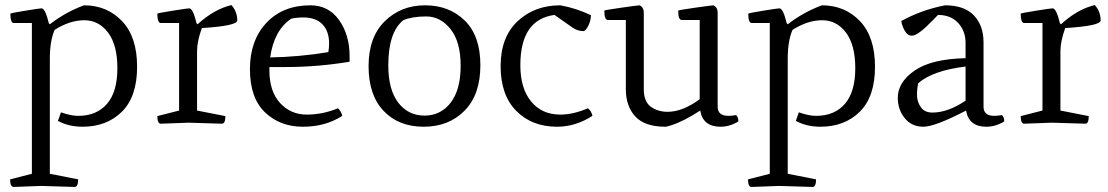

<svg xmlns="http://www.w3.org/2000/svg" viewBox="-20 -489 4381 759"><path d="M209 -11 221 -45Q260 -31 289 -31Q362 -31 403 -78.5Q444 -126 444 -219Q444 -312 407 -360.5Q370 -409 313 -409Q256 -409 196 -371Q177 -328 177 -256V198L289 220Q289 250 275 250L143 246L34 250Q20 250 20 220L106 198V-398H35Q21 -398 21 -435Q21 -437 79 -446.5Q137 -456 144 -456Q159 -456 173 -397L177 -393Q239 -441 312 -468Q403 -468 462.5 -405.5Q522 -343 522 -225Q522 -107 462 -47.5Q402 12 306 12Q252 12 209 -11Z M761 -393Q827 -453 895 -469Q918 -443 918 -408Q918 -387 778 -378Q759 -326 759 -287V-52L871 -30Q871 0 857 0L725 -4L616 0Q602 0 602 -30L688 -52V-398H616Q602 -398 602 -435Q602 -437 661.5 -446.5Q721 -456 728 -456Q743 -456 757 -397Z M1207 -468Q1279 -468 1320.5 -409.5Q1362 -351 1362 -267V-245Q1236 -224 1110 -224H1045V-210Q1045 -128 1087 -82Q1129 -36 1192.5 -36Q1256 -36 1316 -61Q1329 -49 1333 -31Q1267 12 1177 12Q1087 12 1027.5 -45Q968 -102 968 -215.5Q968 -329 1033 -398.5Q1098 -468 1207 -468ZM1131 -415Q1063 -369 1048 -262Q1164 -264 1278 -283Q1281 -301 1281 -317Q1281 -365 1255 -392.5Q1229 -420 1179 -420Q1152 -420 1131 -415Z M1660.5 -468Q1756 -468 1817.5 -407.5Q1879 -347 1879 -231Q1879 -115 1816.5 -51.5Q1754 12 1655 12Q1556 12 1496.5 -50.5Q1437 -113 1437 -227.5Q1437 -342 1501 -405Q1565 -468 1660.5 -468ZM1515 -231Q1515 -134 1554.5 -83Q1594 -32 1658 -32Q1722 -32 1761.5 -83Q1801 -134 1801 -229Q1801 -324 1761 -374Q1721 -424 1665 -424Q1609 -424 1574 -409Q1515 -361 1515 -231Z M2304 -61Q2318 -50 2322 -31Q2255 12 2182 12Q2083 12 2021 -50.5Q1959 -113 1959 -227.5Q1959 -342 2026 -405Q2093 -468 2195 -468Q2257 -457 2316 -429Q2316 -408 2305.5 -387Q2295 -366 2286 -366Q2263 -366 2242.5 -380.5Q2222 -395 2200.5 -410Q2179 -425 2172 -430Q2037 -412 2037 -231Q2037 -140 2079.5 -88Q2122 -36 2195 -36Q2246 -36 2304 -61Z M2454 -410H2383Q2369 -410 2369 -447Q2369 -449 2435.5 -458.5Q2502 -468 2509 -468Q2525 -459 2525 -440V-136Q2525 -87 2553 -67Q2581 -47 2619 -47Q2679 -47 2746 -97V-410H2675Q2661 -410 2661 -447Q2661 -449 2727.5 -458.5Q2794 -468 2801 -468Q2817 -459 2817 -440V-67Q2817 -31 2860 -31Q2872 -31 2890 -34Q2899 -25 2899 -9Q2865 12 2828 12Q2759 12 2748 -52Q2682 -9 2634 6Q2616 12 2611 12Q2529 12 2491.5 -28.5Q2454 -69 2454 -137Z M3126 -11 3138 -45Q3177 -31 3206 -31Q3279 -31 3320 -78.5Q3361 -126 3361 -219Q3361 -312 3324 -360.5Q3287 -409 3230 -409Q3173 -409 3113 -371Q3094 -328 3094 -256V198L3206 220Q3206 250 3192 250L3060 246L2951 250Q2937 250 2937 220L3023 198V-398H2952Q2938 -398 2938 -435Q2938 -437 2996 -446.5Q3054 -456 3061 -456Q3076 -456 3090 -397L3094 -393Q3156 -441 3229 -468Q3320 -468 3379.5 -405.5Q3439 -343 3439 -225Q3439 -107 3379 -47.5Q3319 12 3223 12Q3169 12 3126 -11Z M3797 -91V-226Q3667 -210 3610 -160Q3605 -140 3605 -113.5Q3605 -87 3620 -65.5Q3635 -44 3666 -44Q3727 -44 3797 -91ZM3688 -430Q3685 -427 3668 -409.5Q3651 -392 3639 -381Q3603 -348 3585 -348Q3567 -348 3556 -368.5Q3545 -389 3543 -406Q3623 -450 3716 -468Q3792 -468 3830 -428Q3868 -388 3868 -322V-67Q3868 -31 3911 -31Q3923 -31 3941 -34Q3950 -25 3950 -9Q3916 12 3879 12Q3810 12 3799 -52Q3676 12 3630 12Q3584 12 3556.5 -22Q3529 -56 3529 -102Q3529 -164 3595.5 -210Q3662 -256 3797 -259V-319Q3797 -367 3767.5 -398.5Q3738 -430 3688 -430Z M4174 -393Q4240 -453 4308 -469Q4331 -443 4331 -408Q4331 -387 4191 -378Q4172 -326 4172 -287V-52L4284 -30Q4284 0 4270 0L4138 -4L4029 0Q4015 0 4015 -30L4101 -52V-398H4029Q4015 -398 4015 -435Q4015 -437 4074.5 -446.5Q4134 -456 4141 -456Q4156 -456 4170 -397Z"/></svg>

Font: Mate
Style: Regular
Weight: 400
Designer: Eduardo Rodriguez Tunni
Foundry: Eduardo Rodriguez Tunni
Version: Version 1.002